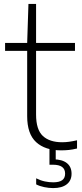

<svg xmlns="http://www.w3.org/2000/svg" viewBox="-20 -760 419 982"><path d="M292.5 9Q210.5 9 164.8 -33Q119 -75 119 -166V-540.5L125.5 -740H164.5V-174Q164.5 -97 199 -64.8Q233.5 -32.5 298 -32.5Q316 -32.5 333.8 -35Q351.5 -37.5 374 -42.5V-0.5Q351.5 5 332.5 7Q313.5 9 292.5 9ZM6 -500V-540.5H363.5V-500ZM252 202Q230 202 206 197Q182 192 165 183V152Q188 163.5 209.8 168Q231.5 172.5 252 172.5Q282.5 172.5 297.8 161.8Q313 151 313 128Q313 82.5 251 82.5H233V-10H265V70.5L253 55Q297.5 55 321.8 74Q346 93 346 128.5Q346 163.5 321.2 182.8Q296.5 202 252 202Z"/></svg>

Font: Encode Sans SemiExpanded ExtraLight
Style: Regular
Weight: 250
Width: 6
Designer: Multiple Designers
Foundry: Impallari Type
Version: Version 3.002